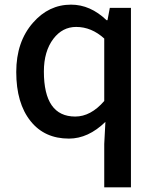

<svg xmlns="http://www.w3.org/2000/svg" viewBox="-20 -584 670 827"><path d="M429 36 434 -59Q360 13 277 13Q172 13 112 -62Q50 -139 50 -274Q50 -404 122 -486Q190 -564 286 -564Q369 -564 439 -497H443L453 -550H544V223H429ZM429 -149V-418Q374 -468 308 -468Q249 -468 210 -417Q169 -363 169 -276Q169 -82 304 -82Q371 -82 429 -149Z"/></svg>

Font: Noto Sans S Chinese Medium
Style: Regular
Weight: 500
Designer: Ryoko NISHIZUKA  (kana & ideographs); Paul D. Hunt (Latin, Greek & Cyrillic); Wenlong ZHANG  (bopomofo); Sandoll Communi
Foundry: Adobe Systems Incorporated
Version: Version 1.000;PS 1;hotconv 1.0.78;makeotf.lib2.5.61930